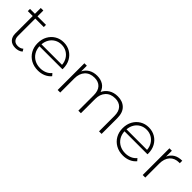

<svg xmlns="http://www.w3.org/2000/svg" viewBox="189 -1642 2652 2652"><g transform="rotate(45 1515.5 -316.0)"><path d="M258 4Q189 4 152.5 -34Q116 -72 116 -138V-479H20V-522H116V-636H166V-522H332V-479H166V-143Q166 -93 190.5 -66Q215 -39 263 -39Q312 -39 344 -68L365 -33Q345 -14 316.5 -5Q288 4 258 4Z M697 4Q618 4 557.5 -30Q497 -64 462.5 -124Q428 -184 428 -261Q428 -339 460.5 -398.5Q493 -458 549.5 -492Q606 -526 678 -526Q749 -526 805.5 -492.5Q862 -459 894.5 -400Q927 -341 927 -263Q927 -260 926.5 -256Q926 -252 926 -249H477Q480 -187 509 -140Q538 -93 587 -67Q636 -41 698 -41Q748 -41 791.5 -59Q835 -77 865 -114L894 -81Q859 -39 808 -17.5Q757 4 697 4ZM478 -288H879Q875 -344 848 -388Q821 -432 777 -457Q733 -482 678 -482Q623 -482 579 -457Q535 -432 508.5 -388Q482 -344 478 -288Z M1082 0V-522H1130V-411Q1156 -465 1207.5 -495.5Q1259 -526 1330 -526Q1400 -526 1450 -494.5Q1500 -463 1521 -400Q1547 -457 1601.5 -491.5Q1656 -526 1732 -526Q1827 -526 1883.5 -470.5Q1940 -415 1940 -305V0H1890V-301Q1890 -389 1847 -435Q1804 -481 1727 -481Q1638 -481 1587 -426Q1536 -371 1536 -278V0H1486V-301Q1486 -389 1443 -435Q1400 -481 1323 -481Q1234 -481 1183 -426Q1132 -371 1132 -278V0Z M2358 4Q2279 4 2218.5 -30Q2158 -64 2123.5 -124Q2089 -184 2089 -261Q2089 -339 2121.5 -398.5Q2154 -458 2210.5 -492Q2267 -526 2339 -526Q2410 -526 2466.5 -492.5Q2523 -459 2555.5 -400Q2588 -341 2588 -263Q2588 -260 2587.5 -256Q2587 -252 2587 -249H2138Q2141 -187 2170 -140Q2199 -93 2248 -67Q2297 -41 2359 -41Q2409 -41 2452.5 -59Q2496 -77 2526 -114L2555 -81Q2520 -39 2469 -17.5Q2418 4 2358 4ZM2139 -288H2540Q2536 -344 2509 -388Q2482 -432 2438 -457Q2394 -482 2339 -482Q2284 -482 2240 -457Q2196 -432 2169.5 -388Q2143 -344 2139 -288Z M2743 0V-522H2791V-408Q2815 -465 2865.5 -495.5Q2916 -526 2990 -526V-477Q2987 -477 2984 -477.5Q2981 -478 2978 -478Q2891 -478 2842 -423.5Q2793 -369 2793 -272V0Z"/></g></svg>

Font: Montserrat Light
Style: Regular
Weight: 300
Designer: Julieta Ulanovsky
Foundry: Julieta Ulanovsky
Version: Version 9.000; ttfautohint (v1.8.4.7-5d5b)